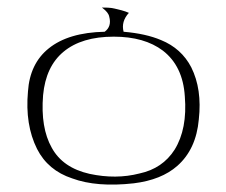

<svg xmlns="http://www.w3.org/2000/svg" viewBox="-20 -742 598 508"><path d="M252 -722Q267 -722 274 -721Q306 -715 321 -708Q300 -685 307 -658Q366 -653 406 -636Q460 -614 486 -564Q515 -506 506 -426Q499 -347 449 -303Q407 -266 334 -257Q236 -246 171 -270Q107 -291 78 -348Q46 -412 54 -500Q59 -574 109 -614Q161 -656 257 -658Q276 -672 269 -698Q267 -709 251 -721L250 -722ZM281 -645Q196 -645 148 -605Q101 -566 94 -490Q87 -404 117 -351Q146 -298 217 -282Q287 -267 349 -283Q410 -296 442 -346Q476 -401 469 -487Q464 -567 411 -608Q362 -645 281 -645Z"/></svg>

Font: Kimchi
Style: Regular
Weight: 400
Version: Version 1.1